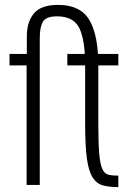

<svg xmlns="http://www.w3.org/2000/svg" viewBox="-20 -758 524 787"><path d="M143 -537V-602Q143 -647 156 -669Q169 -691 214 -691Q282 -691 305.5 -642Q329 -593 329 -490H383Q383 -615 346 -676.5Q309 -738 218 -738Q149 -738 119.5 -703.5Q90 -669 90 -609V-537ZM143 0V-537H19V-490H89V0ZM256 -537V-490H329V-253Q329 -162 336 -109.5Q343 -57 359.5 -31Q376 -5 402 2Q428 9 465 9V-38Q440 -38 424 -42Q408 -46 399 -66.5Q390 -87 386.5 -130.5Q383 -174 383 -253V-490H465V-537Z"/></svg>

Font: Secuela Light
Style: Regular
Weight: 300
Designer: Fernando Haro
Foundry: deFharo
Version: Version 1.708